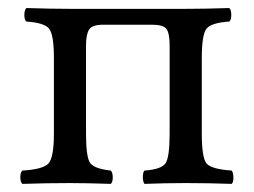

<svg xmlns="http://www.w3.org/2000/svg" viewBox="-20 -451 626 473"><path d="M437 -429.2Q484.9 -429.2 544.9 -431.2Q549.8 -426.3 549.8 -414.1Q549.8 -401.9 544.9 -397.9Q501 -395 489 -380.6Q477.1 -366.2 477.1 -307.1V-122.1Q477.1 -62 489 -48.1Q501 -34.2 550.8 -30.8Q554.7 -25.9 554.9 -13.9Q555.2 -2 550.8 2Q494.6 0 438 0Q386.2 0 335.9 2Q332 -2.9 332 -14.9Q332 -26.9 335.9 -30.8Q377 -33.7 387.5 -48.3Q397.9 -63 397.9 -122.1V-338.9Q397.9 -369.6 389.9 -379.9Q381.8 -390.1 355 -390.1H233.9Q207 -390.1 199.5 -378.2Q191.9 -366.2 191.9 -338.9V-122.1Q191.9 -63 202.4 -49.1Q212.9 -35.2 252.9 -30.8Q257.8 -25.9 257.8 -13.9Q257.8 -2 252.9 2Q192.9 0 152.8 0Q94.7 0 35.2 2Q30.3 -2 30 -13.9Q29.8 -25.9 35.2 -30.8Q85.9 -33.7 99.4 -48.3Q112.8 -63 112.8 -122.1V-307.1Q112.8 -366.2 100.8 -380.6Q88.9 -395 44.9 -397.9Q40 -401.9 40 -413.8Q40 -425.8 44.9 -431.2Q105 -429.2 152.8 -429.2Z"/></svg>

Font: Linux Libertine O
Style: Regular
Weight: 400
Designer: Philipp H. Poll
Foundry: Philipp H. Poll
Version: Version 5.3.0